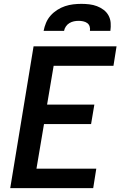

<svg xmlns="http://www.w3.org/2000/svg" viewBox="-20 -975 640 995"><path d="M33 0 154 -735H584L568 -634H258L224 -433H469L452 -332H208L169 -101H479L463 0ZM206 -815Q210 -836 218.5 -856.5Q227 -877 242 -894Q257 -911 276.5 -923.5Q296 -936 317 -943Q338 -950 359.5 -952.5Q381 -955 402 -955Q423 -955 443.5 -952.5Q464 -950 482.5 -943Q501 -936 517 -924Q533 -912 542.5 -894.5Q552 -877 553.5 -856.5Q555 -836 552 -815H446Q448 -827 444.5 -838Q441 -849 432 -855.5Q423 -862 411 -864.5Q399 -867 388 -867Q375 -867 363 -864.5Q351 -862 340 -855.5Q329 -849 321.5 -838Q314 -827 312 -815Z"/></svg>

Font: Zed Sans Extended
Style: Bold Italic
Weight: 700
Width: 7
Italic angle: -9°
Designer: Belleve Invis
Foundry: Belleve Invis
Version: Version 1.0.0; ttfautohint (v1.8.4)